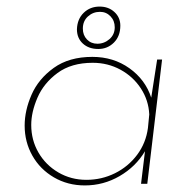

<svg xmlns="http://www.w3.org/2000/svg" viewBox="-20 -559 585 584"><path d="M473 -378 428 0H409L421 -99Q393 -52 344 -23.5Q295 5 238 5Q186 5 144 -19.5Q102 -44 78.5 -85.5Q55 -127 55 -177Q55 -223 76 -271Q97 -319 143.5 -352.5Q190 -386 261 -386Q325 -386 373.5 -351.5Q422 -317 440 -262L458 -378ZM434 -211Q432 -254 408.5 -290Q385 -326 346.5 -347Q308 -368 262 -368Q197 -368 155 -337Q113 -306 94 -262Q75 -218 75 -179Q75 -133 97 -95Q119 -57 157.5 -34.5Q196 -12 243 -12Q289 -12 329.5 -32Q370 -52 397 -88Q424 -124 430 -170ZM214 -470Q215 -501 234.5 -520Q254 -539 283 -539Q310 -539 328 -522.5Q346 -506 346 -481Q346 -449 326.5 -429.5Q307 -410 279 -410Q250 -410 232 -426.5Q214 -443 214 -470ZM232 -472Q232 -452 244.5 -439Q257 -426 276 -426Q297 -426 313 -440Q329 -454 329 -476Q329 -496 316 -509.5Q303 -523 284 -523Q263 -523 247.5 -509Q232 -495 232 -472Z"/></svg>

Font: Josefin Sans Thin
Style: Italic
Weight: 200
Italic angle: -7°
Designer: Santiago Orozco
Foundry: Typemade
Version: Version 2.000